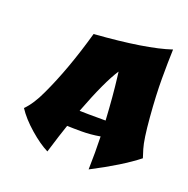

<svg xmlns="http://www.w3.org/2000/svg" viewBox="-105 -619 745 761"><g transform="rotate(20 267.0 -238.5)"><path d="M499 -519Q497 -465 497 -396Q497 -327 504.5 -235.5Q512 -144 523 -108L534 -73Q467 -20 347 42Q348 6 348 -29Q348 -64 347 -97Q307 -90 269.5 -90Q232 -90 208 -91Q194 -51 169 31Q133 13 90 -24.5Q47 -62 23 -99Q54 -130 80 -187Q136 -306 182 -469Q398 -485 499 -519ZM326 -363Q288 -306 234 -164Q255 -163 344 -163Q338 -267 329 -339Z"/></g></svg>

Font: Ceviche One
Style: Regular
Weight: 400
Version: Version 1.002